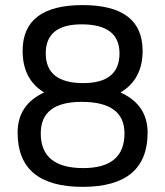

<svg xmlns="http://www.w3.org/2000/svg" viewBox="-20 -725 645 750"><path d="M48.8 -207Q48.8 -315.9 152.3 -363.8Q68.4 -415 68.4 -526.4Q68.4 -705.1 302.7 -705.1Q537.1 -705.1 537.1 -526.4Q537.1 -415 450.7 -363.8Q556.6 -315.9 556.6 -207Q556.6 4.9 302.7 4.9Q48.8 4.9 48.8 -207ZM446.8 -516.6Q446.8 -629.9 298.8 -629.9Q158.7 -629.9 158.7 -516.6Q158.7 -400.4 305.2 -400.4Q446.8 -400.4 446.8 -516.6ZM466.3 -204.1Q466.3 -327.1 298.8 -327.1Q139.2 -327.1 139.2 -204.1Q139.2 -68.4 305.2 -68.4Q466.3 -68.4 466.3 -204.1Z"/></svg>

Font: Voltera
Style: Regular
Weight: 400
Designer: Bernd Montag
Version: Version 1.301